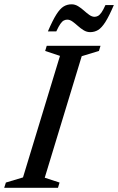

<svg xmlns="http://www.w3.org/2000/svg" viewBox="-41 -894 562 914"><path d="M244.5 -628 174 -651.5 181.5 -676H437.5L430 -651.5L348 -626.5L172 -48L242.5 -25L235 0H-21L-13 -25L68.5 -49.5ZM501 -870Q478.5 -817.5 460.8 -789.5Q443 -761.5 426 -751.2Q409 -741 388 -741Q372 -741 357.2 -750Q342.5 -759 329.5 -770.8Q316.5 -782.5 304 -791.5Q291.5 -800.5 279 -800.5Q271 -800.5 263 -796.5Q255 -792.5 246.5 -780.5Q238 -768.5 227 -744.5H187Q209.5 -797 227.2 -825Q245 -853 262 -863.2Q279 -873.5 300 -873.5Q316 -873.5 330.8 -864.5Q345.5 -855.5 358.5 -843.8Q371.5 -832 384.2 -823Q397 -814 409 -814Q417 -814 425 -818Q433 -822 441.8 -834.2Q450.5 -846.5 461 -870Z"/></svg>

Font: Newsreader 16pt Medium
Style: Italic
Weight: 500
Italic angle: -17°
Designer: Hugues Gentile
Foundry: Production Type
Version: Version 1.003